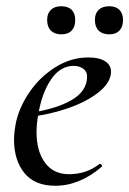

<svg xmlns="http://www.w3.org/2000/svg" viewBox="-20 -583 414 615"><path d="M25 -135Q25 -157 30 -185Q40 -237 73.5 -286.5Q107 -336 157 -367.5Q207 -399 263 -399Q301 -399 320 -384.5Q339 -370 335 -345Q330 -313 291.5 -284Q253 -255 194 -235Q135 -215 70 -208L72 -221Q158 -233 208.5 -262Q259 -291 259 -338Q259 -354 246.5 -363Q234 -372 216 -372Q173 -372 143.5 -328.5Q114 -285 103 -218Q97 -188 97 -160Q97 -99 124 -62Q151 -25 201 -25Q257 -25 299 -58H300Q303 -58 305.5 -55Q308 -52 306 -49Q235 12 157 12Q91 12 58 -29Q25 -70 25 -135ZM284 -519Q284 -540 296 -551.5Q308 -563 330 -563Q351 -563 362.5 -551.5Q374 -540 374 -519Q374 -497 362.5 -485Q351 -473 330 -473Q308 -473 296 -485Q284 -497 284 -519ZM131 -519Q131 -540 143 -551.5Q155 -563 176 -563Q198 -563 209.5 -551.5Q221 -540 221 -519Q221 -497 209.5 -485Q198 -473 176 -473Q155 -473 143 -485Q131 -497 131 -519Z"/></svg>

Font: Cormorant Infant Medium
Style: Italic
Weight: 500
Italic angle: -10°
Designer: Christian Thalmann (Catharsis Fonts)
Foundry: Catharsis Fonts
Version: Version 4.000